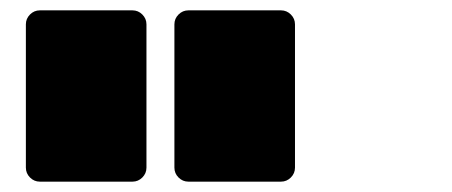

<svg xmlns="http://www.w3.org/2000/svg" viewBox="-20 -591 873 371"><path d="M263 -544V-267Q263 -256 255 -248Q247 -240 236 -240H57Q46 -240 38 -248Q30 -256 30 -267V-544Q30 -555 38 -563Q46 -571 57 -571H236Q247 -571 255 -563Q263 -555 263 -544ZM550 -544V-267Q550 -256 542 -248Q534 -240 523 -240H344Q333 -240 325 -248Q317 -256 317 -267V-544Q317 -555 325 -563Q333 -571 344 -571H523Q534 -571 542 -563Q550 -555 550 -544Z"/></svg>

Font: Rubik One
Style: Regular
Weight: 400
Designer: Hubert and Fischer with Elvire Volk Leonovitch
Foundry: Hubert and Fischer with Elvire Volk Leonovitch
Version: Version 1.001